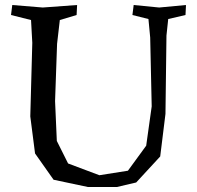

<svg xmlns="http://www.w3.org/2000/svg" viewBox="-20 -730 785 767"><path d="M645 -588 641 -275 620 -105 524 -1 447 17H331L194 -12L120 -117L101 -265L109 -559L104 -650L24 -670L29 -710L151 -700L288 -710L286 -670L219 -650L208 -555L200 -326L207 -167L252 -77L377 -30L491 -48L564 -148L586 -305L580 -580L573 -654L509 -670L514 -710L616 -700L723 -710L721 -670L652 -654Z"/></svg>

Font: Alike Angular
Style: Regular
Weight: 400
Designer: Sveta Sebyakina
Foundry: Cyreal (www.cyreal.org)
Version: Version 1.300; ttfautohint (v1.8.4.7-5d5b)